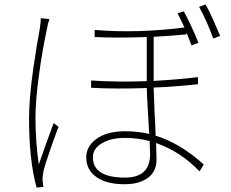

<svg xmlns="http://www.w3.org/2000/svg" viewBox="-20 -813 1040 866"><path d="M203 -727Q195 -704 192 -684Q170 -581 157 -483Q140 -364 140 -279Q140 -176 155 -71Q168 -109 189 -168Q207 -219 222 -258L244 -241Q239 -228 235 -218Q230 -204 226 -192Q214 -161 206 -136Q182 -68 176 -40Q171 -15 172 2Q173 7 174 17L175 24L176 30L145 33Q111 -91 111 -278Q111 -368 130 -503Q137 -548 146 -607L150 -630L154 -651Q158 -676 160 -688Q164 -713 164 -731ZM655 -177Q599 -191 544 -191Q480 -191 440 -167Q399 -143 399 -104Q399 -12 544 -12Q657 -12 657 -118Q657 -125 655 -177ZM873 -433Q769 -422 673 -418Q674 -375 677 -309L680 -254L681 -227L682 -201Q793 -167 899 -71L880 -40Q795 -129 684 -168Q686 -106 686 -93Q686 -39 646 -10Q607 18 542 18Q462 18 417 -13Q369 -45 369 -104Q369 -149 409 -182Q457 -221 544 -221Q602 -221 653 -209Q651 -239 650 -259L647 -312Q643 -374 642 -416Q509 -411 391 -417V-450Q503 -442 642 -447V-646Q504 -641 407 -646V-678Q600 -662 812 -689Q793 -730 781 -753L809 -762Q825 -733 843 -694Q864 -649 875 -620L844 -608Q833 -638 821 -667V-658Q749 -651 673 -647V-448Q780 -454 873 -465ZM907 -793Q921 -769 941 -725Q959 -685 973 -651L942 -639Q927 -679 912 -714Q892 -758 878 -782Z"/></svg>

Font: Noto Sans CJK TC Thin
Style: Regular
Weight: 250
Designer: Ryoko NISHIZUKA ???? (kana & ideographs); Paul D. Hunt (Latin, Greek & Cyrillic); Wenlong ZHANG ??? (bopomofo); Sandoll 
Foundry: Adobe Systems Incorporated
Version: Version 1.004 January 19, 2016